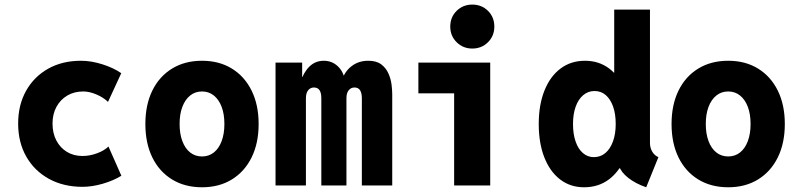

<svg xmlns="http://www.w3.org/2000/svg" viewBox="-20 -793 3415 821"><path d="M333 5.9Q251.5 5.9 189.2 -28.3Q127 -62.5 92.3 -123.5Q57.6 -184.6 57.6 -264.6Q57.6 -344.2 91.6 -404.8Q125.5 -465.3 186 -499.3Q246.6 -533.2 326.2 -533.2Q369.6 -533.2 417.7 -518.1Q465.8 -502.9 498.5 -480L441.9 -357.4Q421.4 -377 391.6 -389.4Q361.8 -401.9 335.9 -401.9Q297.4 -401.9 267.8 -384.5Q238.3 -367.2 221.4 -336.2Q204.6 -305.2 204.6 -264.6Q204.6 -223.6 220.9 -192.4Q237.3 -161.1 266.1 -143.6Q294.9 -126 333 -126Q363.8 -126 394.8 -137.5Q425.8 -148.9 443.8 -166.5L499 -41.5Q464.8 -20.5 419.2 -7.3Q373.5 5.9 333 5.9Z M843.8 7.8Q770.5 7.8 715.8 -25.6Q661.1 -59.1 631.3 -119.9Q601.6 -180.7 601.6 -262.7Q601.6 -344.7 631.3 -405.5Q661.1 -466.3 715.8 -499.8Q770.5 -533.2 843.8 -533.2Q917 -533.2 971.4 -499.8Q1025.9 -466.3 1055.9 -405.5Q1085.9 -344.7 1085.9 -262.7Q1085.9 -180.7 1055.9 -119.9Q1025.9 -59.1 971.4 -25.6Q917 7.8 843.8 7.8ZM843.8 -124Q873 -124 894.5 -141.1Q916 -158.2 927.7 -189.5Q939.5 -220.7 939.5 -262.7Q939.5 -305.2 927.7 -336.2Q916 -367.2 894.5 -384.5Q873 -401.9 843.8 -401.9Q814.5 -401.9 793 -384.5Q771.5 -367.2 759.8 -336.2Q748 -305.2 748 -262.7Q748 -220.7 759.8 -189.5Q771.5 -158.2 793 -141.1Q814.5 -124 843.8 -124Z M1158.2 0V-525.4H1272V-463.9H1287.6L1264.2 -440.4Q1278.3 -484.4 1303.5 -508.8Q1328.6 -533.2 1364.7 -533.2Q1398.9 -533.2 1423.8 -510.3Q1448.7 -487.3 1454.1 -451.2L1439.9 -470.2H1460.4L1442.9 -451.2Q1454.1 -487.8 1483.9 -510.5Q1513.7 -533.2 1554.7 -533.2Q1589.8 -533.2 1610.4 -517.6Q1630.9 -502 1641.1 -478.5Q1651.4 -455.1 1654.3 -431.2Q1657.2 -407.2 1657.2 -390.1V0H1527.3V-373.5Q1527.3 -394 1520 -406.5Q1512.7 -418.9 1495.6 -418.9Q1481 -418.9 1471.2 -407.2Q1461.4 -395.5 1461.4 -373.5V0H1354V-373.5Q1354 -396 1346.2 -407.5Q1338.4 -418.9 1322.3 -418.9Q1307.6 -418.9 1297.9 -407.2Q1288.1 -395.5 1288.1 -372.6V0Z M1921.9 0V-525.4H2076.2V0ZM1769 -394V-525.4H2076.2V-394ZM1999.5 -585.4Q1960 -585.4 1932.6 -612.5Q1905.3 -639.6 1905.3 -679.2Q1905.3 -719.7 1932.6 -746.6Q1960 -773.4 1999.5 -773.4Q2039.6 -773.4 2066.7 -746.6Q2093.8 -719.7 2093.8 -679.2Q2093.8 -639.6 2066.7 -612.5Q2039.6 -585.4 1999.5 -585.4Z M2743.2 7.8Q2697.8 -7.8 2666.7 -32.2Q2635.7 -56.6 2627.9 -82L2637.7 -73.2H2597.2L2616.7 -135.3V-428.2L2595.2 -482.4H2606.4V-752H2759.3V-181.6Q2759.3 -161.1 2769 -144.5Q2778.8 -127.9 2795.4 -121.1ZM2477.5 7.8Q2418.9 7.8 2375.2 -25.6Q2331.5 -59.1 2307.6 -119.9Q2283.7 -180.7 2283.7 -262.7Q2283.7 -344.7 2308.1 -405.8Q2332.5 -466.8 2377 -500Q2421.4 -533.2 2481.4 -533.2Q2541 -533.2 2585.2 -499.8Q2629.4 -466.3 2653.8 -405.5Q2678.2 -344.7 2678.2 -262.7Q2678.2 -180.7 2653.3 -119.9Q2628.4 -59.1 2583.5 -25.6Q2538.6 7.8 2477.5 7.8ZM2519 -121.1Q2547.9 -121.1 2568.6 -138.7Q2589.4 -156.2 2601.1 -188.2Q2612.8 -220.2 2612.8 -262.7Q2612.8 -305.7 2601.6 -337.4Q2590.3 -369.1 2570.1 -386.5Q2549.8 -403.8 2522.5 -403.8Q2494.6 -403.8 2473.9 -386.2Q2453.1 -368.7 2441.7 -337.2Q2430.2 -305.7 2430.2 -262.7Q2430.2 -220.2 2441.2 -188.2Q2452.1 -156.2 2472.4 -138.7Q2492.7 -121.1 2519 -121.1Z M3093.8 7.8Q3020.5 7.8 2965.8 -25.6Q2911.1 -59.1 2881.3 -119.9Q2851.6 -180.7 2851.6 -262.7Q2851.6 -344.7 2881.3 -405.5Q2911.1 -466.3 2965.8 -499.8Q3020.5 -533.2 3093.8 -533.2Q3167 -533.2 3221.4 -499.8Q3275.9 -466.3 3305.9 -405.5Q3335.9 -344.7 3335.9 -262.7Q3335.9 -180.7 3305.9 -119.9Q3275.9 -59.1 3221.4 -25.6Q3167 7.8 3093.8 7.8ZM3093.8 -124Q3123 -124 3144.5 -141.1Q3166 -158.2 3177.7 -189.5Q3189.5 -220.7 3189.5 -262.7Q3189.5 -305.2 3177.7 -336.2Q3166 -367.2 3144.5 -384.5Q3123 -401.9 3093.8 -401.9Q3064.5 -401.9 3043 -384.5Q3021.5 -367.2 3009.8 -336.2Q2998 -305.2 2998 -262.7Q2998 -220.7 3009.8 -189.5Q3021.5 -158.2 3043 -141.1Q3064.5 -124 3093.8 -124Z"/></svg>

Font: Reddit Mono ExtraBold
Style: Regular
Weight: 800
Monospace: yes
Designer: Stephen Hutchings
Foundry: Reddit
Version: Version 1.014